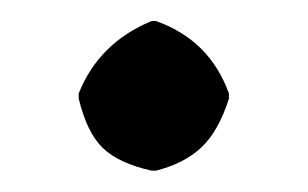

<svg xmlns="http://www.w3.org/2000/svg" viewBox="-20 -344 290 181"><path d="M54.2 -251V-255.9Q73.2 -303.7 123 -324.2H127Q177.7 -306.2 195.8 -255.9V-251Q186 -220.2 169.9 -205.1Q153.8 -189.9 127 -183.1H123Q92.3 -189.9 77.1 -204.3Q62 -218.8 54.2 -251Z"/></svg>

Font: Linux Biolinum
Style: Bold
Weight: 700
Designer: Philipp H. Poll
Foundry: Philipp H. Poll
Version: Version 1.3.2 ; ttfautohint (v0.9)